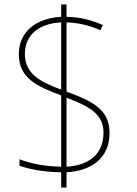

<svg xmlns="http://www.w3.org/2000/svg" viewBox="-20 -779 610 857"><path d="M253 -10V58H277V-10C388 -16 469 -73 469 -186C469 -292 389 -329 277 -370V-679C320 -678 372 -669 428 -644L439 -667C385 -692 330 -703 277 -704V-759H253V-704C145 -698 64 -641 64 -536C64 -428 150 -392 253 -353V-35C180 -36 113 -50 67 -68V-39C109 -25 169 -11 253 -10ZM253 -679V-379C168 -411 91 -445 91 -538C91 -630 163 -675 253 -679ZM277 -35V-343C378 -304 442 -271 442 -187C442 -87 372 -40 277 -35Z"/></svg>

Font: Noto Sans Arabic UI Th
Style: Regular
Weight: 100
Designer: Monotype Design Team, Nadine Chahine and Nizar Qandah
Foundry: Monotype Imaging Inc.
Version: Version 2.010